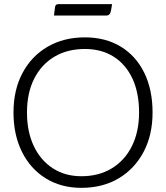

<svg xmlns="http://www.w3.org/2000/svg" viewBox="-20 -970 800 925"><path d="M372 -65Q274 -65 200 -111Q126 -157 85.5 -239Q45 -321 45 -428Q45 -537 88.5 -618.5Q132 -700 209.5 -745Q287 -790 389 -790Q488 -790 561.5 -745.5Q635 -701 675 -619.5Q715 -538 715 -428Q715 -320 672 -238.5Q629 -157 552 -111Q475 -65 372 -65ZM372 -121Q457 -121 519.5 -159.5Q582 -198 616 -267Q650 -336 650 -428Q650 -523 618 -591.5Q586 -660 527.5 -697Q469 -734 389 -734Q304 -734 241.5 -696.5Q179 -659 144.5 -590.5Q110 -522 110 -428Q110 -336 142.5 -267Q175 -198 234 -159.5Q293 -121 372 -121ZM245 -935Q247 -950 260 -950H520L515 -920Q513 -908 507.5 -901.5Q502 -895 490 -895H240Z"/></svg>

Font: Gowun Dodum
Style: Regular
Weight: 400
Designer: Yanghee Ryu
Foundry: Yanghee Ryu
Version: Version 2.000